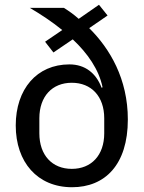

<svg xmlns="http://www.w3.org/2000/svg" viewBox="-20 -773 605 805"><path d="M395 -753 310 -694C289 -713 267 -728 248 -740H105C151 -713 198 -682 241 -647L169 -598L204 -553L285 -608C347 -550 395 -481 410 -407L406 -405C383 -466 337 -503 271 -503C134 -503 46 -399 46 -247C46 -93 137 12 282 12C420 12 516 -82 516 -272C516 -442 441 -569 354 -655L431 -708ZM281 -65C199 -65 145 -122 145 -214V-277C145 -369 199 -426 281 -426C363 -426 417 -369 417 -277V-214C417 -122 363 -65 281 -65Z"/></svg>

Font: IBM Plex Thai Text
Style: Regular
Weight: 450
Designer: Mike Abbink, Paul van der Laan, Pieter van Rosmalen, Ben Mitchell, Mark Frömberg
Foundry: Bold Monday
Version: Version 1.0